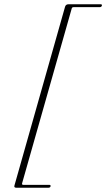

<svg xmlns="http://www.w3.org/2000/svg" viewBox="-20 -761 498 900"><path d="M316 -720.5 83.5 98.5Q82 105.5 89 105.5H211Q218.5 105.5 217 112.5Q215 119 206.5 119H56.5Q44 119 48 107.5L285 -729.5Q288.5 -741 301 -741H451.5Q459.5 -741 457.5 -734.5Q455.5 -727.5 447 -727.5H325Q317.5 -727.5 316 -720.5Z"/></svg>

Font: Fraunces 72pt S000 Thin
Style: Italic
Weight: 100
Italic angle: -16°
Version: Version 1.000; ttfautohint (v1.8.3)